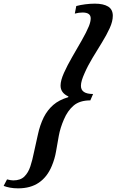

<svg xmlns="http://www.w3.org/2000/svg" viewBox="-122 -839 638 1051"><path d="M397 -819Q444 -819 469.8 -803.2Q495.5 -787.5 495.5 -752.5Q495.5 -722 478.5 -684.8Q461.5 -647.5 436 -606.2Q410.5 -565 384.5 -522Q358.5 -479 340.5 -437.5Q331.5 -417.5 326.2 -400.2Q321 -383 321 -369Q321 -324.5 387.5 -324.5L372.5 -289.5Q314.5 -289.5 281.2 -261.2Q248 -233 227.5 -184.5Q208 -139.5 200 -96.2Q192 -53 185 -11.2Q178 30.5 161.5 69.5Q137 129 91.2 160.5Q45.5 192 -23 192Q-47 192 -67.2 188.2Q-87.5 184.5 -102 178.5L-83.5 143Q-62 148.5 -49.5 148.5Q-10 148.5 11.5 127.2Q33 106 44.2 71.5Q55.5 37 63.5 -3.5Q74 -48 85 -100.5Q96 -153 117.5 -197Q138 -237 169.5 -264.5Q201 -292 251.5 -307L252.5 -311Q209.5 -330.5 209.5 -370.5Q209.5 -398.5 228 -439.8Q246.5 -481 273.2 -527.2Q300 -573.5 325.5 -618Q351 -662.5 365 -696.5Q374.5 -721 374.5 -738.5Q374.5 -770.5 330 -770.5Q309 -770.5 287.5 -764.5L295.5 -806Q317.5 -812 344.8 -815.5Q372 -819 397 -819Z"/></svg>

Font: Libre Caslon Text SemiBold Italic
Style: Regular
Weight: 600
Italic angle: -22.583°
Designer: Pablo Impallari, Rodrigo Fuenzalida, Katja Schimmel
Foundry: Pablo Impallari, Rodrigo Fuenzalida
Version: Version 2.000